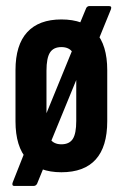

<svg xmlns="http://www.w3.org/2000/svg" viewBox="-20 -561 404 632"><path d="M27 51Q22 51 21 47.5Q20 44 22 39L71 -85L110 -132L229 -423L235 -465L264 -535Q268 -541 274 -541H339Q349 -541 345 -530L301 -422L264 -378L138 -71L131 -27L102 44Q98 51 91 51ZM182 6Q108 6 69.5 -36Q31 -78 31 -162V-330Q31 -413 69.5 -455Q108 -497 182 -497Q257 -497 295 -455Q333 -413 333 -330V-162Q333 -78 295 -36Q257 6 182 6ZM182 -86Q208 -86 219.5 -103.5Q231 -121 231 -163V-328Q231 -370 219.5 -388Q208 -406 182 -406Q156 -406 144.5 -388Q133 -370 133 -328V-163Q133 -121 145 -103.5Q157 -86 182 -86Z"/></svg>

Font: Sofia Sans Extra Condensed
Style: Bold
Weight: 700
Designer: Botio Nikoltchev, Ani Petrova
Foundry: lettersoup
Version: Version 4.101